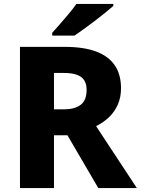

<svg xmlns="http://www.w3.org/2000/svg" viewBox="-20 -951 712 971"><path d="M81 0V-714H307Q403 -714 466 -690.5Q529 -667 560.5 -620.5Q592 -574 592 -505Q592 -459 576 -422.5Q560 -386 532 -359Q504 -332 466 -313L672 0H477L321 -267H253V0ZM253 -398H303Q357 -398 387.5 -420.5Q418 -443 418 -497Q418 -525 406.5 -544Q395 -563 369.5 -572.5Q344 -582 304 -582H253ZM553 -921Q537 -907 512 -886.5Q487 -866 458.5 -844.5Q430 -823 403 -803.5Q376 -784 357 -771H244V-785Q261 -804 283.5 -829.5Q306 -855 328.5 -882Q351 -909 366 -931H553Z"/></svg>

Font: Noto Sans Symbols ExtraBold
Style: Regular
Weight: 800
Version: Version 2.002